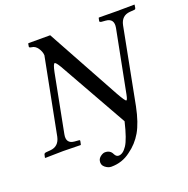

<svg xmlns="http://www.w3.org/2000/svg" viewBox="-143 -782 1075 1095"><g transform="rotate(-20 394.5 -234.0)"><path d="M598 -97Q579 -4 548 49.5Q517 103 466 139Q415 178 349 178Q330 178 311.5 163Q293 148 298 124Q301 109 315.5 98.5Q330 88 342 88Q374 88 386 115Q395 133 410 133Q436 133 460 97Q484 61 508 -40L274 -455Q254 -488 247 -488Q238 -488 228 -439L160 -88Q149 -33 201 -29L226 -27Q234 -27 232 -19L228 0L226 2Q158 0 120 0L12 2L10 0L14 -18Q16 -26 28 -27L53 -29Q105 -33 117 -88L207 -550Q206 -572 191 -594Q176 -616 154 -618Q150 -619 147 -619.5Q144 -620 142 -622Q140 -624 140 -626L143 -644L146 -646H277L520 -203Q551 -148 558 -148Q564 -148 570 -178L644 -557Q654 -612 603 -616L579 -618Q575 -618 570.5 -620.5Q566 -623 567 -626L571 -645L575 -646Q646 -645 681 -645L788 -646L789 -645L786 -626Q784 -618 777 -618L750 -616Q698 -612 687 -557Z"/></g></svg>

Font: Linux Libertine O
Style: Italic
Weight: 400
Italic angle: -12°
Designer: Philipp H. Poll
Foundry: Philipp H. Poll
Version: Version 5.1.6